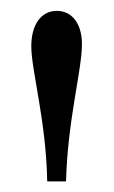

<svg xmlns="http://www.w3.org/2000/svg" viewBox="-20 -842 214 362"><path d="M69 -500H104.5C107.5 -616 134.5 -709.5 134.5 -759C134.5 -795 117.5 -821.5 87 -821.5C57.5 -821.5 39 -795.5 39 -755C39 -709 67 -614.5 69 -500Z"/></svg>

Font: Libre Caslon Condensed SemiBold
Style: Regular
Weight: 600
Designer: Pablo Impallari, Rodrigo Fuenzalida, Katja Schimmel, Ertekin Erdin
Foundry: Pablo Impallari, Rodrigo Fuenzalida
Version: Version 2.000;gftools[0.9.33]